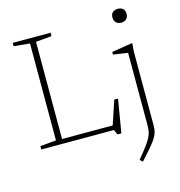

<svg xmlns="http://www.w3.org/2000/svg" viewBox="-136 -854 1138 1214"><g transform="rotate(-15 433.0 -247.0)"><path d="M563.5 32.5H538L523.5 0H161.5V-30H552L519.5 -18L575.5 -185.5L600 -185ZM192 -666V0H48V-22L152.5 -31.5V-666L48 -676V-698H296V-676ZM744.5 -643.5Q724 -643.5 711.2 -655.8Q698.5 -668 698.5 -689.5Q698.5 -711.5 711.2 -722.8Q724 -734 744.5 -734Q766 -734 778.5 -722.8Q791 -711.5 791 -689.5Q791 -668 778.5 -655.8Q766 -643.5 744.5 -643.5ZM736.5 -448Q731 -449 714 -451.5Q697 -454 676.8 -457Q656.5 -460 641 -462.5V-479.5L770.5 -500.5H778L773.5 -449V32Q773.5 52 771 67.5Q768.5 83 761.5 98.8Q754.5 114.5 740.8 133.5Q727 152.5 704.5 178.2Q682 204 649 240.5L631.5 224.5Q666.5 182 687.5 154Q708.5 126 719 105.8Q729.5 85.5 733 67.8Q736.5 50 736.5 27.5Z"/></g></svg>

Font: Newsreader 9pt ExtraLight
Style: Regular
Weight: 250
Designer: Hugues Gentile
Foundry: Production Type
Version: Version 1.003